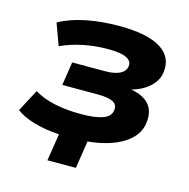

<svg xmlns="http://www.w3.org/2000/svg" viewBox="-96 -600 810 822"><g transform="rotate(15 309.0 -188.5)"><path d="M185 129 204 9Q141 5 91.5 -9.5Q42 -24 12 -47L64 -145Q101 -122 154 -110.5Q207 -99 270 -99Q335 -99 369 -111.5Q403 -124 406 -153Q409 -177 388 -188Q367 -199 320 -199H163L179 -303H325Q366 -303 390 -315Q414 -327 417 -350Q420 -373 395 -385.5Q370 -398 314 -398Q257 -398 203.5 -387Q150 -376 105 -355L70 -451Q118 -478 186 -492Q254 -506 335 -506Q458 -506 517.5 -469.5Q577 -433 568 -364Q565 -336 545.5 -312Q526 -288 494.5 -272Q463 -256 420 -249V-259Q490 -257 525.5 -225.5Q561 -194 553 -135Q546 -78 487.5 -40.5Q429 -3 330 7L311 129Z"/></g></svg>

Font: Nunito Sans 10pt SemiExpanded ExtraBold
Style: Italic
Weight: 800
Width: 6
Italic angle: -9°
Designer: Vernon Adams
Foundry: Vernon Adams
Version: Version 3.101;gftools[0.9.27]